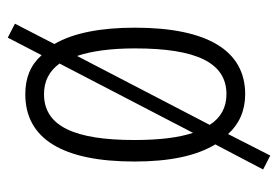

<svg xmlns="http://www.w3.org/2000/svg" viewBox="-128 -498 699 482"><g transform="rotate(-90 221.0 -256.5)"><path d="M393 -267C393 -352 380 -421 352 -469L403 -568L368 -586L324 -501C299 -529 267 -542 226 -542C114 -542 57 -448 57 -268C57 -180 71 -113 100 -65L37 55L72 73L126 -33C151 -5 185 10 226 10C335 10 393 -84 393 -267ZM111 -268C111 -417 145 -495 226 -495C259 -495 284 -482 303 -456L129 -121C117 -157 111 -206 111 -268ZM341 -267C341 -112 305 -37 226 -37C193 -37 167 -51 149 -79L322 -412C334 -377 341 -328 341 -267Z"/></g></svg>

Font: Noto Sans Kannada ExtraCondensed Light
Style: Regular
Weight: 300
Width: 2
Designer: Jelle Bosma - Monotype Design Team
Foundry: Monotype Imaging Inc.
Version: Version 2.005